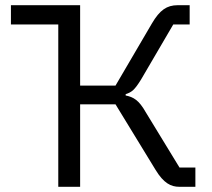

<svg xmlns="http://www.w3.org/2000/svg" viewBox="-20 -718 813 738"><path d="M204 0H288V-317H424L578 -65C609 -14 637 0 669 0H731V-74H670L540 -287C514 -333 493 -345 463 -351V-356C487 -364 497 -372 522 -412L646 -624H709V-698H663C621 -698 594 -679 564 -628L424 -389H288V-698H22V-624H204Z"/></svg>

Font: LVC Sans
Style: Regular
Weight: 400
Designer: Mike Abbink, Paul van der Laan, Pieter van Rosmalen
Foundry: Bold Monday
Version: Version 3.0